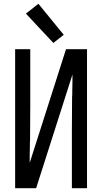

<svg xmlns="http://www.w3.org/2000/svg" viewBox="-20 -995 540 1015"><path d="M60 0V-735H140V-436Q140 -353 139 -270V-260V-255L138 -240V-221L137 -176V-167V-162V-152V-147V-137V-134L329 -735H406H440V0H360V-299Q360 -382 361 -466V-475V-480L362 -495V-514L363 -559V-568V-573V-583V-588V-598V-601L171 0H94ZM262 -768 117 -923 183 -975 317 -811Z"/></svg>

Font: Iosevka SS01
Style: Regular
Weight: 400
Monospace: yes
Designer: Belleve Invis
Foundry: Belleve Invis
Version: 2.3.3; ttfautohint (v1.8.3)